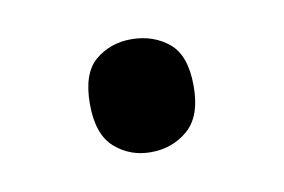

<svg xmlns="http://www.w3.org/2000/svg" viewBox="-33 -465 334 226"><g transform="rotate(-10 134.0 -352.5)"><path d="M72 -353Q72 -390 90 -405Q108 -420 133 -420Q159 -420 177.5 -405Q196 -390 196 -353Q196 -317 177.5 -301Q159 -285 133 -285Q108 -285 90 -301Q72 -317 72 -353Z"/></g></svg>

Font: Noto Serif Ottoman Siyaq
Style: Regular
Weight: 400
Designer: Sérgio Martins
Version: Version 1.005; ttfautohint (v1.8.4.7-5d5b)